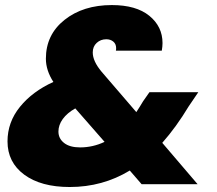

<svg xmlns="http://www.w3.org/2000/svg" viewBox="-20 -731 862 762"><path d="M622.1 -529.8H439.9Q440.9 -533.7 440.9 -540Q440.9 -556.6 429.7 -565.9Q418.5 -575.2 401.9 -575.2Q379.4 -575.2 363.8 -560.8Q348.1 -546.4 348.1 -522.9Q348.1 -488.3 382.8 -446.8L521 -286.1Q535.6 -308.1 547.9 -329.1L573.2 -365.2H767.1L729 -309.1Q679.7 -227.1 624 -164.1L764.2 0H542L495.1 -54.2Q387.2 11.2 256.8 11.2Q142.6 11.2 76.2 -37.8Q9.8 -86.9 9.8 -169.9Q9.8 -246.1 59.3 -307.1Q108.9 -368.2 191.9 -405.8Q162.1 -451.7 162.1 -498Q162.1 -593.3 236.1 -652.1Q310.1 -710.9 423.8 -710.9Q520.5 -710.9 572.8 -668.2Q625 -625.5 625 -560.1Q625 -546.9 622.1 -529.8ZM297.9 -146Q348.6 -146 395 -168L278.8 -300.8Q246.6 -282.7 229.2 -258.8Q211.9 -234.9 211.9 -209Q211.9 -181.2 234.4 -163.6Q256.8 -146 297.9 -146Z"/></svg>

Font: Poppins ExtraBold
Style: Italic
Weight: 800
Italic angle: -10°
Designer: Ninad Kale (Devanagari), Jonny Pinhorn (Latin)
Foundry: Indian Type Foundry
Version: Version 3.200;PS 1.000;hotconv 16.6.54;makeotf.lib2.5.65590